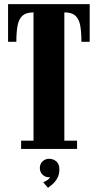

<svg xmlns="http://www.w3.org/2000/svg" viewBox="-20 -720 472 928"><path d="M82 0V-40H142V-660H141Q106.5 -660 89 -644.5Q71.5 -629 65.2 -597.8Q59 -566.5 59 -518H19V-700H413.5V-518H373.5Q373.5 -566.5 367.5 -597.8Q361.5 -629 344 -644.5Q326.5 -660 292 -660H291V-40H352.5V0ZM212 188 189 161Q194 159.5 206 152.2Q218 145 222 136.5Q221 137 217 137Q198.5 137 185.5 124Q172.5 111 172.5 92Q172.5 73 185.5 60.2Q198.5 47.5 217 47.5Q237.5 47.5 252.2 60Q267 72.5 267 98.5Q267 123.5 257 141.2Q247 159 234 170.2Q221 181.5 212 188Z"/></svg>

Font: Imbue Thin 10pt Black
Style: Regular
Weight: 900
Version: Version 1.102